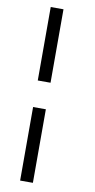

<svg xmlns="http://www.w3.org/2000/svg" viewBox="-102 -808 505 1022"><g transform="rotate(10 150.0 -297.0)"><path d="M85.5 -766.5H154.5V-369.5H85.5ZM85.5 -226H154.5V171.5H85.5Z"/></g></svg>

Font: LatoHex
Style: Italic
Weight: 400
Italic angle: -7°
Designer: Lukasz Dziedzic
Foundry: tyPoland Lukasz Dziedzic
Version: Version 1.104; Western+Polish opensource